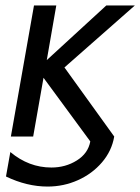

<svg xmlns="http://www.w3.org/2000/svg" viewBox="-20 -502 516 706"><path d="M102 0H20L105 -482H187L152 -281L371 -482H476L217 -254L400 0Q391 53 355 95Q319 137 266.5 160.5Q214 184 155 184Q79 184 2 147L18 57Q86 114 169 114Q221 114 262.5 88Q304 62 312 18L140 -216Z"/></svg>

Font: Geom Light
Style: Italic
Weight: 300
Italic angle: -10°
Version: Version 1.102